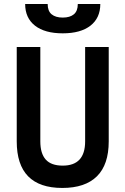

<svg xmlns="http://www.w3.org/2000/svg" viewBox="-20 -928 626 958"><path d="M291 9.8Q63.5 9.8 63.5 -222.7V-693.4H181.2V-222.7Q181.2 -162.1 208.3 -131.8Q235.4 -101.6 293 -101.6Q404.8 -101.6 404.8 -222.7V-693.4H522.5V-222.7Q522.5 -106.4 463.6 -48.3Q404.8 9.8 291 9.8ZM293 -761.7Q203.6 -761.7 154.5 -800Q105.5 -838.4 105.5 -908.2H217.8Q217.8 -873 237.5 -856.7Q257.3 -840.3 293 -840.3Q329.1 -840.3 348.6 -856.7Q368.2 -873 368.2 -908.2H480.5Q480.5 -838.4 431.4 -800Q382.3 -761.7 293 -761.7Z"/></svg>

Font: CaskaydiaCove NFP SemiBold
Style: Regular
Weight: 600
Designer: Aaron Bell
Foundry: Saja Typeworks
Version: Version 2111.001; VTT 6.35;Nerd Fonts 3.1.1